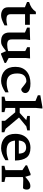

<svg xmlns="http://www.w3.org/2000/svg" viewBox="1336 -2119 794 3506"><g transform="rotate(90 1733.0 -366.0)"><path d="M239.5 -164.5Q239.5 -120.5 262.8 -103.2Q286 -86 338.5 -86Q382.5 -86 444 -102V-51.5Q374.5 -15.5 334.2 -2.2Q294 11 260 11Q196 11 154.5 -20.2Q113 -51.5 113 -115V-423.5L16 -462.5V-499.5Q80.5 -520 121 -547.5Q161.5 -575 195.5 -624H239.5V-514H433V-426.5H239.5Z M700 -182Q700 -138.5 722.5 -119.5Q745 -100.5 799.5 -100.5Q826.5 -100.5 856 -105.2Q885.5 -110 912.5 -118V-430L842 -465V-514L1047 -518L1039 -438.5V-127.5Q1045 -124 1062.8 -114.5Q1080.5 -105 1099.8 -94.5Q1119 -84 1129.5 -78V-52.5L974.5 11H953L914 -79Q872.5 -47 846.2 -28.8Q820 -10.5 802.2 -2Q784.5 6.5 768.8 8.8Q753 11 732.5 11Q650 11 611.8 -28.2Q573.5 -67.5 573.5 -143V-425L484.5 -463V-512L711 -519L700 -440Z M1505 -525Q1572 -525 1609.8 -511Q1647.5 -497 1663.2 -475.8Q1679 -454.5 1679 -432.5Q1679 -401 1658 -379Q1637 -357 1608 -357Q1602 -357 1584 -371.2Q1566 -385.5 1543.2 -404Q1520.5 -422.5 1499.2 -436.5Q1478 -450.5 1466 -450.5Q1398 -450.5 1359.8 -410.2Q1321.5 -370 1321.5 -283.5Q1321.5 -184 1365.2 -137.5Q1409 -91 1498.5 -91Q1539.5 -91 1580.5 -99.8Q1621.5 -108.5 1665.5 -125V-66.5Q1547.5 11 1457 11Q1340 11 1270.2 -55.8Q1200.5 -122.5 1200.5 -249.5Q1200.5 -379.5 1280.8 -452.2Q1361 -525 1505 -525Z M1951.5 -69.5 2027 -50.5V0H1745.5V-50.5L1824.5 -69.5V-616.5Q1818 -619.5 1800.2 -626.8Q1782.5 -634 1760.5 -643Q1738.5 -652 1719 -660.5V-705L1933 -743H1962L1951.5 -630.5V-329H2042.5L2173.5 -448.5L2097.5 -466.5V-514H2361.5V-466.5L2288 -449.5L2126 -316L2331 -72.5L2395.5 -48.5V0H2186V-48.5L2185.5 -61.5L2030.5 -247H1951.5Z M2679 -525Q2803.5 -525 2856.5 -453.8Q2909.5 -382.5 2911.5 -242.5H2547Q2555 -160 2600.5 -124.8Q2646 -89.5 2735 -89.5Q2785 -89.5 2827 -100Q2869 -110.5 2905 -123V-66.5Q2847.5 -29 2790.5 -9Q2733.5 11 2688 11Q2565.5 11 2494.8 -55.8Q2424 -122.5 2424 -249.5Q2424 -334 2455 -395.8Q2486 -457.5 2543.2 -491.2Q2600.5 -525 2679 -525ZM2674.5 -446.5Q2617.5 -446.5 2584.8 -415.5Q2552 -384.5 2546.5 -312.5H2785.5Q2782 -388 2753.2 -417.2Q2724.5 -446.5 2674.5 -446.5Z M3380.5 -523.5Q3409 -523.5 3425.5 -507.2Q3442 -491 3442 -462Q3442 -428 3432.2 -408.8Q3422.5 -389.5 3413 -389.5Q3373 -389.5 3335.2 -391.5Q3297.5 -393.5 3259.5 -393.5Q3246.5 -393.5 3235.8 -392Q3225 -390.5 3213.5 -386.5V-70L3302.5 -50.5V0H3008V-50.5L3087 -69.5V-377.5Q3077 -384 3052 -401Q3027 -418 2999 -437V-464L3154.5 -527H3179L3209 -429.5Q3253.5 -469.5 3283 -489.8Q3312.5 -510 3334.8 -516.8Q3357 -523.5 3380.5 -523.5Z"/></g></svg>

Font: Newsreader 6pt Medium
Style: Regular
Weight: 500
Designer: Hugues Gentile
Foundry: Production Type
Version: Version 1.003; ttfautohint (v1.8.3)